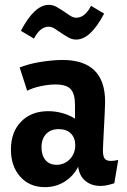

<svg xmlns="http://www.w3.org/2000/svg" viewBox="-20 -759 522 791"><path d="M165 12Q102 12 63.5 -31Q25 -74 25 -143Q25 -215 67 -258Q109 -301 179 -301Q208 -301 237 -293Q266 -285 289 -270V-326Q289 -373 271 -392Q253 -411 209 -411Q179 -411 145.5 -403.5Q112 -396 92 -385L61 -481Q76 -487 97 -493Q118 -499 142 -503Q166 -507 191 -509.5Q216 -512 237 -512Q413 -512 413 -340Q413 -325 411.5 -296Q410 -267 408.5 -235.5Q407 -204 405.5 -177Q404 -150 404 -139Q404 -116 411 -106Q418 -96 437 -96Q450 -96 467 -100L451 -4Q435 1 421.5 4Q408 7 394 7Q357 7 332 -13.5Q307 -34 302 -72Q282 -33 246 -10.5Q210 12 165 12ZM213 -80Q245 -80 267.5 -103Q290 -126 290 -161Q290 -191 272 -209Q254 -227 222 -227Q189 -227 170 -207Q151 -187 151 -152Q151 -119 167.5 -99.5Q184 -80 213 -80ZM409 -703Q353 -596 294 -596Q277 -596 262 -604.5Q247 -613 233 -622.5Q219 -632 206 -640.5Q193 -649 181 -649Q145 -649 120 -600L66 -632Q122 -739 181 -739Q198 -739 213 -730.5Q228 -722 242 -712.5Q256 -703 269 -694.5Q282 -686 294 -686Q330 -686 355 -735Z"/></svg>

Font: Cantora One
Style: Regular
Weight: 400
Designer: Pablo Impallari, Rodrigo Fuenzalida
Foundry: Pablo Impallari
Version: Version 1.002; ttfautohint (v0.8) -G 200 -r 50